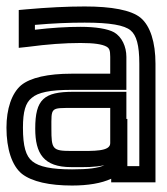

<svg xmlns="http://www.w3.org/2000/svg" viewBox="-32 -539 517 594"><path d="M449 0V-342C449 -408 433 -459 403 -484C374 -508 313 -519 230 -519C176 -519 115 -516 48 -510L26 -508V-485V-419V-391L54 -394C114 -402 168 -406 217 -406C260 -406 284 -402 297 -395C306 -390 309 -384 309 -363V-311H189C117 -311 62 -299 33 -275C4 -250 -12 -202 -12 -144C-12 -78 5 -26 36 -1C67 23 121 35 191 35C240 35 282 28 312 14V25H337H424H449V0ZM127 -141C127 -208 123 -205 195 -205H309V-96C309 -70 258 -72 206 -72H188C130 -72 127 -78 127 -141ZM77 -141C77 -64 103 -22 188 -22H206C228 -22 261 -21 291 -28C272 -19 241 -15 191 -15C127 -15 89 -23 68 -40C48 -56 39 -86 39 -144C39 -194 47 -221 66 -236C85 -253 123 -261 189 -261H334H359V-286V-363C359 -395 345 -425 321 -439C301 -450 264 -456 217 -456C174 -456 127 -453 76 -447V-462C132 -467 183 -469 230 -469C309 -469 353 -461 372 -445C390 -430 399 -400 399 -342V-25H362V-46V-171H359V-230V-255H334H195C104 -255 77 -232 77 -141Z"/></svg>

Font: Gamestation DisplayOutline
Style: Regular
Weight: 400
Designer: Jonas Hecksher
Foundry: Jonas Hecksher, Playtypeª, e-types AS
Version: Version 1.003